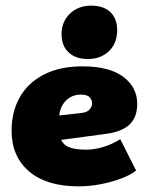

<svg xmlns="http://www.w3.org/2000/svg" viewBox="-20 -649 518 680"><path d="M258 11Q145 11 83 -42Q21 -95 21 -186Q21 -253 50 -304.5Q79 -356 135.5 -385Q192 -414 272 -414Q367 -414 416.5 -377Q466 -340 466 -281Q466 -235 440 -209Q414 -183 356 -175L111 -142V-231L269 -249Q288 -251 297 -261Q306 -271 306 -283Q306 -295 297.5 -304.5Q289 -314 266 -314Q243 -314 225.5 -302.5Q208 -291 198.5 -271.5Q189 -252 189 -226V-189Q189 -155 209 -137Q229 -119 285 -119Q315 -119 346 -128.5Q377 -138 406 -156L462 -45Q442 -29 408.5 -16.5Q375 -4 336 3.5Q297 11 258 11ZM291 -440Q248 -440 223 -463.5Q198 -487 198 -528Q198 -572 227.5 -600.5Q257 -629 303 -629Q347 -629 371 -606Q395 -583 395 -542Q395 -496 366 -468Q337 -440 291 -440Z"/></svg>

Font: Rokkitt SemiBold Black
Style: Italic
Weight: 900
Italic angle: -9°
Version: Version 3.103